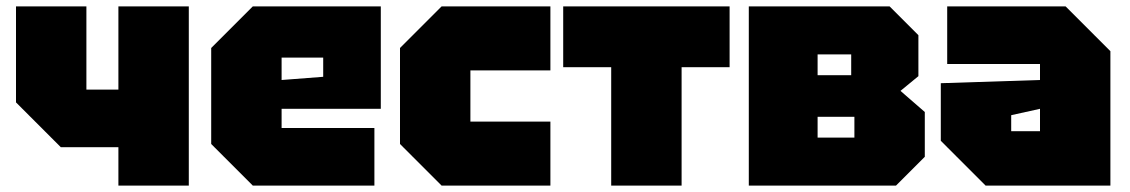

<svg xmlns="http://www.w3.org/2000/svg" viewBox="-20 -580 3530 600"><path d="M570 -560V0H350V-120H170L30 -260V-560H250V-300H350V-560Z M640 -130V-430L770 -560H1170V-240H860V-180H1150V0H770ZM860 -330 990 -340V-400H860Z M1230 -130V-430L1360 -560H1700V-360H1450V-200H1700V0H1360Z M2110 0V-370H2260V-560H1740V-370H1890V0Z M2320 -560V0H2780L2870 -90V-230L2794 -296L2850 -342V-470L2760 -560ZM2535 -345V-410H2640V-345ZM2535 -150V-215H2650V-150Z M2920 -140V-320L3230 -330V-380H2940V-560H3310L3450 -420V0H3060ZM3140 -220V-170H3230V-240Z"/></svg>

Font: Tektur Black
Style: Regular
Weight: 900
Designer: Adam Jagosz
Foundry: Adam Jagosz
Version: Version 1.005;gftools[0.9.30]